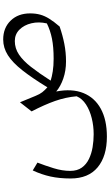

<svg xmlns="http://www.w3.org/2000/svg" viewBox="243 -678 707 1234"><g transform="rotate(-90 597.0 -60.5)"><path d="M819.3 9.8Q760.3 9.8 710 -7.6Q659.7 -24.9 626.5 -53.2Q646 48.3 616.5 121.3Q586.9 194.3 515.4 233.4Q443.8 272.5 336.4 272.5Q210.4 272.5 138.9 212.9Q67.4 153.3 67.4 39.1Q67.4 -32.7 80.1 -90.3Q92.8 -147.9 119.1 -204.1L169.4 -173.8Q150.4 -125 133.3 -69.6Q116.2 -14.2 116.2 36.6Q116.2 82 137.2 111.3Q158.2 140.6 192.9 157.2Q227.5 173.8 269 180.7Q310.5 187.5 351.6 187.5Q405.3 187.5 455.3 175Q505.4 162.6 543 138.2Q580.6 113.8 595.7 78.1Q589.8 8.8 565.9 -59.6Q542 -127.9 498.5 -211.4L557.1 -286.1L598.1 -186.5Q609.4 -158.7 621.6 -143.1Q633.8 -127.4 653.3 -109.9Q712.9 -207.5 762.5 -270.5Q812 -333.5 859.6 -363.8Q907.2 -394 960.4 -394Q1035.2 -394 1081.8 -346.2Q1128.4 -298.3 1128.4 -220.7Q1128.4 -186 1120.6 -157Q1112.8 -127.9 1094.5 -98.4Q1076.2 -68.8 1043.9 -31.2Q987.3 -11.7 932.6 -1Q877.9 9.8 819.3 9.8ZM1064 -113.3Q1076.2 -165.5 1064.9 -212.6Q1053.7 -259.8 1023.9 -289.6Q994.1 -319.3 950.7 -319.3Q903.8 -319.3 864 -292.7Q824.2 -266.1 784.2 -214.8Q744.1 -163.6 696.3 -88.9Q720.2 -81.1 755.9 -75.4Q791.5 -69.8 836.9 -69.8Q913.1 -69.8 966.3 -80.6Q1019.5 -91.3 1064 -113.3Z"/></g></svg>

Font: Pinar Regular
Style: Regular
Weight: 400
Designer: Amin Abedi
Version: Version 3.000